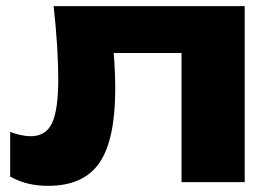

<svg xmlns="http://www.w3.org/2000/svg" viewBox="-20 -591 870 623"><path d="M154 -571H774V0H569V-513L663 -419H256L342 -498Q348 -439 351 -391Q354 -343 354 -305Q354 -137 302.5 -62.5Q251 12 136 12Q102 12 72 5Q42 -2 13 -18V-163Q31 -156 48.5 -152.5Q66 -149 80 -149Q129 -149 149 -192Q169 -235 169 -333Q169 -380 165.5 -439.5Q162 -499 154 -571Z"/></svg>

Font: Unbounded
Style: Bold
Weight: 700
Designer: Luke Prowse, Jean-Baptiste Morizot, Fátima Lázaro, Florian Runge
Foundry: NaN
Version: Version 1.700